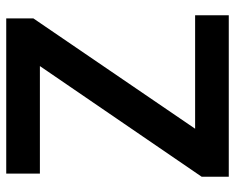

<svg xmlns="http://www.w3.org/2000/svg" viewBox="-89 -665 754 616"><g transform="rotate(-90 288.0 -357.0)"><path d="M547 0H29V-87L384 -606H39V-714H537V-627L183 -108H547Z"/></g></svg>

Font: Noto Sans Bassa Vah SemiBold
Style: Regular
Weight: 600
Designer: Monotype Design Team
Foundry: Monotype Imaging Inc.
Version: Version 2.002; ttfautohint (v1.8.4.7-5d5b)